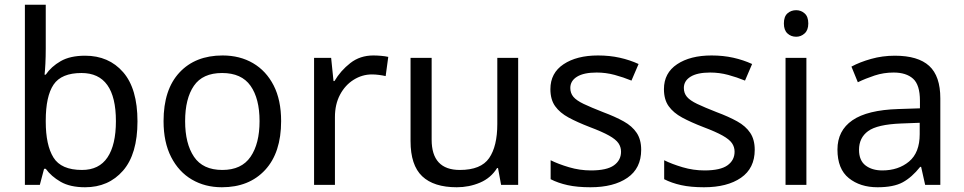

<svg xmlns="http://www.w3.org/2000/svg" viewBox="-20 -780 4068 810"><path d="M173 -575Q173 -541 171.5 -511.5Q170 -482 168 -465H173Q196 -499 236 -522Q276 -545 339 -545Q439 -545 499.5 -475.5Q560 -406 560 -268Q560 -130 499 -60Q438 10 339 10Q276 10 236 -13Q196 -36 173 -68H166L148 0H85V-760H173ZM324 -472Q239 -472 206 -423Q173 -374 173 -271V-267Q173 -168 205.5 -115.5Q238 -63 326 -63Q398 -63 433.5 -116Q469 -169 469 -269Q469 -472 324 -472Z M1166 -269Q1166 -136 1098.5 -63Q1031 10 916 10Q845 10 789.5 -22.5Q734 -55 702 -117.5Q670 -180 670 -269Q670 -402 737 -474Q804 -546 919 -546Q992 -546 1047.5 -513.5Q1103 -481 1134.5 -419.5Q1166 -358 1166 -269ZM761 -269Q761 -174 798.5 -118.5Q836 -63 918 -63Q999 -63 1037 -118.5Q1075 -174 1075 -269Q1075 -364 1037 -418Q999 -472 917 -472Q835 -472 798 -418Q761 -364 761 -269Z M1555 -546Q1570 -546 1587.5 -544.5Q1605 -543 1618 -540L1607 -459Q1594 -462 1578.5 -464Q1563 -466 1549 -466Q1508 -466 1472 -443.5Q1436 -421 1414.5 -380.5Q1393 -340 1393 -286V0H1305V-536H1377L1387 -438H1391Q1417 -482 1458 -514Q1499 -546 1555 -546Z M2166 -536V0H2094L2081 -71H2077Q2051 -29 2005 -9.5Q1959 10 1907 10Q1810 10 1761 -36.5Q1712 -83 1712 -185V-536H1801V-191Q1801 -63 1920 -63Q2009 -63 2043.5 -113Q2078 -163 2078 -257V-536Z M2685 -148Q2685 -70 2627 -30Q2569 10 2471 10Q2415 10 2374.5 1Q2334 -8 2303 -24V-104Q2335 -88 2380.5 -74.5Q2426 -61 2473 -61Q2540 -61 2570 -82.5Q2600 -104 2600 -140Q2600 -160 2589 -176Q2578 -192 2549.5 -208Q2521 -224 2468 -244Q2416 -264 2379 -284Q2342 -304 2322 -332Q2302 -360 2302 -404Q2302 -472 2357.5 -509Q2413 -546 2503 -546Q2552 -546 2594.5 -536.5Q2637 -527 2674 -510L2644 -440Q2610 -454 2573 -464Q2536 -474 2497 -474Q2443 -474 2414.5 -456.5Q2386 -439 2386 -409Q2386 -387 2399 -371.5Q2412 -356 2442.5 -341.5Q2473 -327 2524 -307Q2575 -288 2611 -268Q2647 -248 2666 -219.5Q2685 -191 2685 -148Z M3164 -148Q3164 -70 3106 -30Q3048 10 2950 10Q2894 10 2853.5 1Q2813 -8 2782 -24V-104Q2814 -88 2859.5 -74.5Q2905 -61 2952 -61Q3019 -61 3049 -82.5Q3079 -104 3079 -140Q3079 -160 3068 -176Q3057 -192 3028.5 -208Q3000 -224 2947 -244Q2895 -264 2858 -284Q2821 -304 2801 -332Q2781 -360 2781 -404Q2781 -472 2836.5 -509Q2892 -546 2982 -546Q3031 -546 3073.5 -536.5Q3116 -527 3153 -510L3123 -440Q3089 -454 3052 -464Q3015 -474 2976 -474Q2922 -474 2893.5 -456.5Q2865 -439 2865 -409Q2865 -387 2878 -371.5Q2891 -356 2921.5 -341.5Q2952 -327 3003 -307Q3054 -288 3090 -268Q3126 -248 3145 -219.5Q3164 -191 3164 -148Z M3339 -737Q3359 -737 3374.5 -723.5Q3390 -710 3390 -681Q3390 -653 3374.5 -639Q3359 -625 3339 -625Q3317 -625 3302 -639Q3287 -653 3287 -681Q3287 -710 3302 -723.5Q3317 -737 3339 -737ZM3382 -536V0H3294V-536Z M3755 -545Q3853 -545 3900 -502Q3947 -459 3947 -365V0H3883L3866 -76H3862Q3827 -32 3788.5 -11Q3750 10 3682 10Q3609 10 3561 -28.5Q3513 -67 3513 -149Q3513 -229 3576 -272.5Q3639 -316 3770 -320L3861 -323V-355Q3861 -422 3832 -448Q3803 -474 3750 -474Q3708 -474 3670 -461.5Q3632 -449 3599 -433L3572 -499Q3607 -518 3655 -531.5Q3703 -545 3755 -545ZM3781 -259Q3681 -255 3642.5 -227Q3604 -199 3604 -148Q3604 -103 3631.5 -82Q3659 -61 3702 -61Q3770 -61 3815 -98.5Q3860 -136 3860 -214V-262Z"/></svg>

Font: Go Noto Kurrent-Regular
Style: Regular
Weight: 400
Designer: Monotype Design Team
Foundry: Monotype Imaging Inc.
Version: Version 2.012; ttfautohint (v1.8.4.7-5d5b)